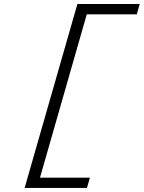

<svg xmlns="http://www.w3.org/2000/svg" viewBox="-20 -803 713 952"><path d="M102.1 128.9 363.8 -783.2H672.9L658.2 -731.9H410.2L178.2 78.1H425.8L411.1 128.9Z"/></svg>

Font: IntelOne Mono Light
Style: Italic
Weight: 300
Italic angle: -16°
Designer: Fred Shallcrass
Foundry: Frere-Jones Type LLC
Version: Version 1.200;hotconv 1.1.0;makeotfexe 2.6.0;FJTRelease1.2